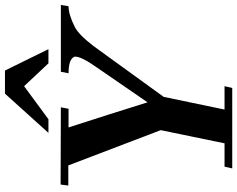

<svg xmlns="http://www.w3.org/2000/svg" viewBox="-111 -844 955 773"><g transform="rotate(-90 366.5 -457.5)"><path d="M733 -690 728 -659Q694 -659 645 -634Q614 -619 568 -559L363 -276L312 -31H406L399 0H75L82 -31H176L229 -288L87 -660H6L10 -691L321 -690L315 -659H240Q266 -579 291 -500Q316 -421 341 -341L482 -546Q525 -607 525 -632Q525 -637 522 -640Q509 -659 458 -659L464 -690ZM555 -740H498L406 -838L273 -740H218L376 -915H469Z"/></g></svg>

Font: GFS Didot
Style: Bold Italic
Weight: 700
Italic angle: -12°
Designer: Designed by Takis Katsoulidis and George D. Matthiopoulos.
Foundry: Designed by Takis Katsoulidis and George D. Matthiopoulos.
Version: Version 1.0